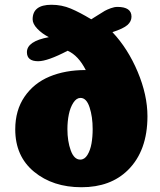

<svg xmlns="http://www.w3.org/2000/svg" viewBox="-20 -779 672 806"><path d="M473 -750Q532 -750 532 -709Q532 -689 515 -674Q498 -659 452 -644Q517 -575 558 -477.5Q599 -380 599 -291Q599 -146 517 -65Q444 7 322 7Q202 7 123 -58Q44 -123 44 -236Q44 -316 83 -373Q122 -430 188 -457.5Q254 -485 340 -485Q309 -546 264 -566Q180 -522 140 -522Q93 -522 93 -560Q93 -606 185 -623Q156 -638 136.5 -658.5Q117 -679 117 -698Q117 -759 196 -759Q239 -759 277 -743Q315 -727 363 -698Q372 -703 391 -715.5Q410 -728 420 -733.5Q430 -739 445 -744.5Q460 -750 473 -750ZM369 -237Q369 -289 356 -328.5Q343 -368 318 -368Q301 -368 288 -348Q275 -328 269 -299Q263 -270 263 -237Q263 -186 277 -147.5Q291 -109 317 -109Q335 -109 347 -128.5Q359 -148 364 -176Q369 -204 369 -237Z"/></svg>

Font: Coiny 2.0
Style: Regular
Weight: 400
Version: Version 1.001 July 11, 2018